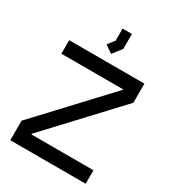

<svg xmlns="http://www.w3.org/2000/svg" viewBox="-217 -1040 1044 1158"><g transform="rotate(30 305.0 -461.0)"><path d="M133 -99V-94H565V0H40V-136L477 -604V-606H46V-700H570V-567ZM254 -791 290 -838V-922H355V-818L306 -755Z"/></g></svg>

Font: Turret Road
Style: Bold
Weight: 700
Designer: Noponies
Foundry: Noponies
Version: Version 1.001; ttfautohint (v1.8)